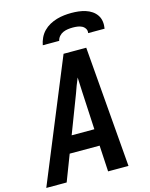

<svg xmlns="http://www.w3.org/2000/svg" viewBox="-144 -1042 882 1128"><g transform="rotate(-15 297.0 -477.5)"><path d="M-6 0 296 -735H434L494 0H370L361 -159H179L118 0ZM356 -260 344 -490Q343 -512 342 -534.5Q341 -557 340 -579Q331 -557 322 -534.5Q313 -512 306 -490L218 -260ZM191 -815Q195 -837 205 -858.5Q215 -880 231.5 -897Q248 -914 269 -925.5Q290 -937 312.5 -943.5Q335 -950 357.5 -952.5Q380 -955 402 -955Q424 -955 445.5 -952.5Q467 -950 487.5 -943.5Q508 -937 525 -925.5Q542 -914 553.5 -897Q565 -880 568 -858.5Q571 -837 567 -815H467Q470 -830 462.5 -842Q455 -854 443 -860Q431 -866 417 -868Q403 -870 388 -870Q373 -870 358 -868Q343 -866 329 -860Q315 -854 304.5 -842Q294 -830 291 -815Z"/></g></svg>

Font: Iosevka Extended Oblique
Style: Bold
Weight: 700
Width: 7
Italic angle: -9°
Monospace: yes
Designer: Belleve Invis
Foundry: Belleve Invis
Version: Version 32.5.0; ttfautohint (v1.8.4)